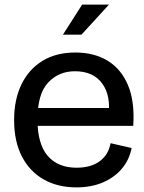

<svg xmlns="http://www.w3.org/2000/svg" viewBox="-20 -800 624 830"><path d="M310 10Q229 10 168.5 -24.5Q108 -59 74.5 -124Q41 -189 41 -281Q41 -369 72.5 -434.5Q104 -500 163 -536.5Q222 -573 306 -573Q386 -573 444.5 -538Q503 -503 533 -432.5Q563 -362 556 -256H130V-333H495L448 -297Q461 -384 422.5 -438Q384 -492 304 -492Q234 -492 188 -443Q142 -394 142 -283Q142 -178 186 -126.5Q230 -75 311 -75Q373 -75 411 -103Q449 -131 458 -181L549 -160Q539 -109 507 -71Q475 -33 425 -11.5Q375 10 310 10ZM252 -650 335 -780H451L332 -650Z"/></svg>

Font: BDO Grotesk
Style: Regular
Weight: 400
Designer: Deni Anggara
Foundry: Lokal Container
Version: Version 2.000